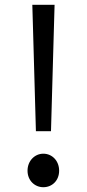

<svg xmlns="http://www.w3.org/2000/svg" viewBox="-20 -769 363 802"><path d="M130 -221H193L205 -645L208 -749H115L118 -645ZM161 13C198 13 227 -15 227 -56C227 -97 198 -127 161 -127C125 -127 95 -97 95 -56C95 -15 125 13 161 13Z"/></svg>

Font: Noto Sans Japanese Regular
Style: Regular
Weight: 400
Designer: Ryoko NISHIZUKA (kana & ideographs); Paul D. Hunt (Latin, Greek & Cyrillic); Wenlong ZHANG (bopomofo); Sandoll Communica
Foundry: Adobe Systems Incorporated
Version: Version 1.000;PS 1;hotconv 1.0.78;makeotf.lib2.5.61930